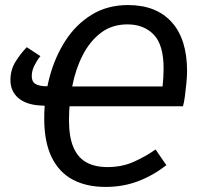

<svg xmlns="http://www.w3.org/2000/svg" viewBox="-20 -720 777 752"><path d="M589.3 -134.5 631.7 -73Q578.6 -31.9 520.1 -9.9Q461.5 12.1 393.4 12.1Q318.4 12.1 264.8 -16.5Q211.3 -45 182.2 -104.5Q153.2 -164 153.2 -257Q153.2 -339.1 174.2 -418.2Q195.3 -497.2 236.3 -560.7Q277.3 -624.2 338.9 -662.2Q400.4 -700.2 481.5 -700.2Q591.7 -700.2 652.2 -633.6Q712.7 -567 712.7 -441Q712.7 -423.9 710.2 -396.4Q707.7 -368.9 704.2 -342.9Q700.7 -316.9 696.6 -303.8L239.2 -303.8L249.3 -381.3L616.8 -381.3Q618.8 -400.3 619.8 -418.3Q620.8 -436.2 620.8 -451.2Q620.8 -544.8 581.9 -584.6Q543.1 -624.5 479.4 -624.5Q418.6 -624.5 375.2 -591.5Q331.9 -558.5 304 -504Q276.1 -449.6 263.2 -383.2Q250.2 -316.7 250.2 -249.9Q250.2 -183.2 267.7 -142.8Q285.1 -102.5 318.5 -84Q351.9 -65.6 400.7 -65.6Q457.6 -65.6 503.5 -86.1Q549.4 -106.5 589.3 -134.5ZM154.3 -382.4 213.1 -381.4 194.1 -303.8 138.4 -306.8Q82.1 -309.8 51.5 -336.4Q20.9 -363 20.9 -406.1Q20.9 -446.2 40.4 -477.8Q59.9 -509.3 84.8 -535.2L138.3 -500.2Q126.4 -486.2 115.4 -464.7Q104.4 -443.3 104.4 -422.3Q104.4 -400.3 117.9 -391.9Q131.4 -383.4 154.3 -382.4Z"/></svg>

Font: Fira Sans Variable
Style: Italic
Weight: 397
Italic angle: -8°
Designer: Carrois Corporate & Edenspiekermann AG
Foundry: Carrois Corporate GbR & Edenspiekermann AG
Version: Version 4.202